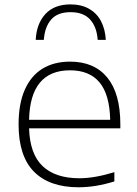

<svg xmlns="http://www.w3.org/2000/svg" viewBox="-20 -822 606 852"><path d="M514 -252.5H109Q112.5 -138.5 169.2 -84.8Q226 -31 332.5 -31Q399.5 -31 487.5 -58V-17Q404.5 9 328.5 9Q199.5 9 131 -60Q62.5 -129 62.5 -270Q62.5 -361.5 90 -423.8Q117.5 -486 168.5 -517.2Q219.5 -548.5 291 -548.5Q398.5 -548.5 456.2 -477.8Q514 -407 514 -269.5ZM109 -290.5H469Q466.5 -402.5 421.8 -456.2Q377 -510 291 -510Q114 -510 109 -290.5ZM293 -802.5Q341.5 -802.5 376 -782.5Q410.5 -762.5 428.8 -727Q447 -691.5 449.5 -645H413.5Q409.5 -702.5 380 -735.2Q350.5 -768 293 -768Q235.5 -768 207 -735.2Q178.5 -702.5 174.5 -645H138.5Q142 -717 181.5 -759.8Q221 -802.5 293 -802.5Z"/></svg>

Font: Encode Sans Expanded ExtraLight
Style: Regular
Weight: 275
Width: 7
Designer: Multiple Designers
Foundry: Impallari Type
Version: Version 2.000